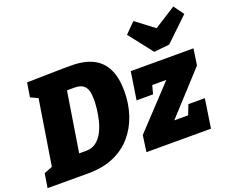

<svg xmlns="http://www.w3.org/2000/svg" viewBox="-145 -1059 1511 1272"><g transform="rotate(-20 611.0 -423.0)"><path d="M412 -710Q505 -710 566 -679Q627 -648 656.5 -586Q686 -524 686 -430Q686 -342 660 -264Q634 -186 583 -126.5Q532 -67 455.5 -33.5Q379 0 277 0H-12L4 -100L84 -131L60 -105L139 -600L158 -571L84 -605L100 -705L354 -710ZM313 -145Q355 -145 384 -167.5Q413 -190 431.5 -226Q450 -262 460 -303.5Q470 -345 474 -383.5Q478 -422 478 -448Q478 -482 471 -508Q464 -534 443.5 -549.5Q423 -565 383 -565H301L336 -600L257 -105L238 -145ZM1171 -204 1140 0H685L701 -115L1010 -445L1031 -405H828L885 -448L857 -345H741L771 -540H1213L1196 -425L879 -79L881 -135H1062L1006 -79L1055 -204ZM1182 -846 1234 -775 1070 -618 961 -607 830 -775 901 -846 1092 -701 957 -703Z"/></g></svg>

Font: Bitter Thin Black
Style: Italic
Weight: 900
Italic angle: -9°
Version: Version 3.020